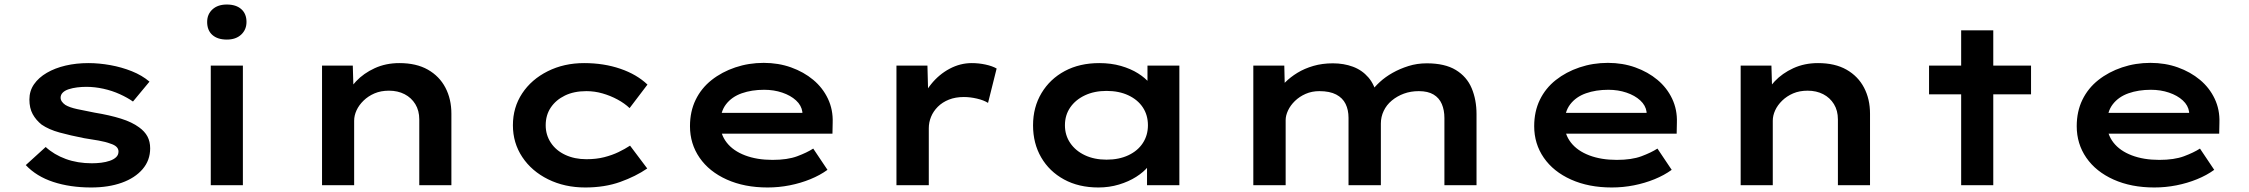

<svg xmlns="http://www.w3.org/2000/svg" viewBox="-20 -819 9943 849"><path d="M383 10Q290 10 215.5 -14.5Q141 -39 94 -89L182 -169Q219 -135 271 -116Q323 -97 386 -97Q407 -97 427.5 -99.5Q448 -102 465.5 -108Q483 -114 493.5 -124Q504 -134 504 -149Q504 -173 468 -184Q447 -192 416 -197.5Q385 -203 352 -208Q291 -220 243.5 -233Q196 -246 164 -268Q139 -288 124.5 -314.5Q110 -341 110 -379Q110 -417 130.5 -446.5Q151 -476 187 -497Q223 -518 270 -529Q317 -540 371 -540Q418 -540 468 -531Q518 -522 563 -504Q608 -486 641 -458L568 -370Q544 -387 510 -402.5Q476 -418 437.5 -426.5Q399 -435 362 -435Q341 -435 321 -432.5Q301 -430 284 -424.5Q267 -419 257.5 -409.5Q248 -400 248 -387Q248 -378 253.5 -370Q259 -362 269 -355Q287 -344 321.5 -336.5Q356 -329 398 -321Q465 -310 514.5 -294.5Q564 -279 595 -256Q620 -238 632 -215.5Q644 -193 644 -163Q644 -110 610.5 -71Q577 -32 518.5 -11Q460 10 383 10Z M912 0V-529H1054V0ZM983 -644Q942 -644 919 -664.5Q896 -685 896 -722Q896 -756 919.5 -777.5Q943 -799 983 -799Q1024 -799 1047 -778.5Q1070 -758 1070 -722Q1070 -688 1046.5 -666Q1023 -644 983 -644Z M1404 0V-529H1540L1544 -392L1505 -383Q1521 -424 1554.5 -459.5Q1588 -495 1637 -517.5Q1686 -540 1746 -540Q1821 -540 1872 -511Q1923 -482 1949.5 -431.5Q1976 -381 1976 -316V0H1834V-291Q1834 -330 1816.5 -358.5Q1799 -387 1769 -402.5Q1739 -418 1700 -418Q1664 -418 1636 -406Q1608 -394 1587.5 -374Q1567 -354 1556.5 -331Q1546 -308 1546 -285V0H1476Q1443 0 1425 0Q1407 0 1404 0Z M2568 10Q2477 10 2404 -26Q2331 -62 2289.5 -124.5Q2248 -187 2248 -265Q2248 -344 2289 -406Q2330 -468 2402 -504Q2474 -540 2563 -540Q2650 -540 2723 -515Q2796 -490 2843 -445L2764 -341Q2742 -362 2710.5 -379Q2679 -396 2644 -406Q2609 -416 2573 -416Q2518 -416 2478 -396.5Q2438 -377 2415.5 -343.5Q2393 -310 2393 -265Q2393 -222 2416 -187.5Q2439 -153 2480 -134Q2521 -115 2573 -115Q2617 -115 2652 -124Q2687 -133 2715 -146.5Q2743 -160 2766 -175L2842 -74Q2791 -39 2722.5 -14.5Q2654 10 2568 10Z M3374 10Q3272 10 3194 -25Q3116 -60 3073.5 -121.5Q3031 -183 3031 -261Q3031 -326 3056 -377.5Q3081 -429 3126.5 -465Q3172 -501 3231.5 -521Q3291 -541 3357 -541Q3422 -541 3478 -521Q3534 -501 3576 -466Q3618 -431 3641 -382.5Q3664 -334 3662 -277L3661 -228H3135L3112 -320H3544L3528 -302V-324Q3524 -353 3500 -375Q3476 -397 3439 -409.5Q3402 -422 3359 -422Q3304 -422 3260 -406.5Q3216 -391 3190.5 -358Q3165 -325 3165 -272Q3165 -225 3193.5 -188.5Q3222 -152 3274.5 -132Q3327 -112 3396 -112Q3462 -112 3505 -128Q3548 -144 3576 -162L3639 -68Q3606 -44 3563 -26.5Q3520 -9 3472 0.5Q3424 10 3374 10Z M3944 0V-529H4081L4086 -340L4047 -351Q4062 -403 4097 -446.5Q4132 -490 4179 -515Q4226 -540 4277 -540Q4308 -540 4338 -533.5Q4368 -527 4387 -516L4349 -364Q4330 -376 4300 -383Q4270 -390 4242 -390Q4205 -390 4176 -378.5Q4147 -367 4127 -347Q4107 -327 4097 -302.5Q4087 -278 4087 -252V0Z M4837 10Q4750 10 4685 -25.5Q4620 -61 4584 -123Q4548 -185 4548 -265Q4548 -345 4585.5 -407.5Q4623 -470 4688.5 -505Q4754 -540 4841 -540Q4893 -540 4936.5 -527.5Q4980 -515 5012.5 -494.5Q5045 -474 5065 -449.5Q5085 -425 5089 -402L5054 -400V-529H5195V0H5052V-141L5081 -134Q5078 -108 5057.5 -83Q5037 -58 5004 -37Q4971 -16 4928 -3Q4885 10 4837 10ZM4873 -113Q4928 -113 4969.5 -132.5Q5011 -152 5033.5 -186.5Q5056 -221 5056 -265Q5056 -310 5033.5 -344Q5011 -378 4969.5 -397.5Q4928 -417 4873 -417Q4819 -417 4777.5 -397.5Q4736 -378 4712.5 -344Q4689 -310 4689 -265Q4689 -221 4712.5 -186.5Q4736 -152 4777.5 -132.5Q4819 -113 4873 -113Z M5522 0V-529H5659L5662 -399L5626 -410Q5640 -432 5663 -455Q5686 -478 5717 -497Q5748 -516 5787.5 -527.5Q5827 -539 5874 -539Q5922 -539 5962.5 -524Q6003 -509 6031 -476.5Q6059 -444 6070 -391L6034 -396L6042 -412Q6057 -434 6081.5 -456.5Q6106 -479 6138 -497Q6170 -515 6208 -527Q6246 -539 6289 -539Q6369 -539 6417.5 -509.5Q6466 -480 6487.5 -429Q6509 -378 6509 -314V0H6367V-297Q6367 -332 6355.5 -359Q6344 -386 6319 -401Q6294 -416 6254 -416Q6218 -416 6188 -405Q6158 -394 6134.5 -374.5Q6111 -355 6098.5 -328.5Q6086 -302 6086 -273V0H5943V-298Q5943 -333 5930 -359.5Q5917 -386 5888.5 -401Q5860 -416 5814 -416Q5781 -416 5753.5 -404Q5726 -392 5706 -372.5Q5686 -353 5675.5 -330.5Q5665 -308 5665 -288V0Z M7107 10Q7005 10 6927 -25Q6849 -60 6806.5 -121.5Q6764 -183 6764 -261Q6764 -326 6789 -377.5Q6814 -429 6859.5 -465Q6905 -501 6964.5 -521Q7024 -541 7090 -541Q7155 -541 7211 -521Q7267 -501 7309 -466Q7351 -431 7374 -382.5Q7397 -334 7395 -277L7394 -228H6868L6845 -320H7277L7261 -302V-324Q7257 -353 7233 -375Q7209 -397 7172 -409.5Q7135 -422 7092 -422Q7037 -422 6993 -406.5Q6949 -391 6923.5 -358Q6898 -325 6898 -272Q6898 -225 6926.5 -188.5Q6955 -152 7007.5 -132Q7060 -112 7129 -112Q7195 -112 7238 -128Q7281 -144 7309 -162L7372 -68Q7339 -44 7296 -26.5Q7253 -9 7205 0.5Q7157 10 7107 10Z M7677 0V-529H7813L7817 -392L7778 -383Q7794 -424 7827.5 -459.5Q7861 -495 7910 -517.5Q7959 -540 8019 -540Q8094 -540 8145 -511Q8196 -482 8222.5 -431.5Q8249 -381 8249 -316V0H8107V-291Q8107 -330 8089.5 -358.5Q8072 -387 8042 -402.5Q8012 -418 7973 -418Q7937 -418 7909 -406Q7881 -394 7860.5 -374Q7840 -354 7829.5 -331Q7819 -308 7819 -285V0H7749Q7716 0 7698 0Q7680 0 7677 0Z M8652 0V-685H8794V0ZM8510 -402V-529H8961V-402Z M9506 10Q9404 10 9326 -25Q9248 -60 9205.5 -121.5Q9163 -183 9163 -261Q9163 -326 9188 -377.5Q9213 -429 9258.5 -465Q9304 -501 9363.5 -521Q9423 -541 9489 -541Q9554 -541 9610 -521Q9666 -501 9708 -466Q9750 -431 9773 -382.5Q9796 -334 9794 -277L9793 -228H9267L9244 -320H9676L9660 -302V-324Q9656 -353 9632 -375Q9608 -397 9571 -409.5Q9534 -422 9491 -422Q9436 -422 9392 -406.5Q9348 -391 9322.5 -358Q9297 -325 9297 -272Q9297 -225 9325.5 -188.5Q9354 -152 9406.5 -132Q9459 -112 9528 -112Q9594 -112 9637 -128Q9680 -144 9708 -162L9771 -68Q9738 -44 9695 -26.5Q9652 -9 9604 0.5Q9556 10 9506 10Z"/></svg>

Font: Lexend Peta SemiBold
Style: Regular
Weight: 600
Designer: Bonnie Shaver-Troup, Thomas Jockin
Foundry: Lexend
Version: Version 1.007